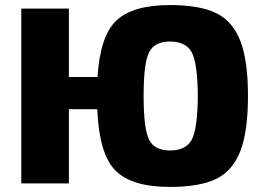

<svg xmlns="http://www.w3.org/2000/svg" viewBox="-20 -724 1038 758"><path d="M252 -420H365Q375 -582 439.5 -643Q504 -704 651 -704Q768 -704 833 -672.5Q898 -641 928.5 -563.5Q959 -486 959 -345Q959 -204 928.5 -126.5Q898 -49 833 -17.5Q768 14 651 14Q499 14 435 -51.5Q371 -117 364 -293H252V0H64V-690H252ZM651 -130Q715 -130 737.5 -173.5Q760 -217 761 -345Q760 -473 737.5 -516.5Q715 -560 651 -560Q589 -560 568 -516.5Q547 -473 547 -345Q547 -217 568 -173.5Q589 -130 651 -130Z"/></svg>

Font: Exo 2.0 Extra Bold
Style: Regular
Weight: 800
Designer: Natanael Gama
Version: Version 1.001;PS 001.001;hotconv 1.0.70;makeotf.lib2.5.58329